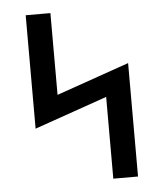

<svg xmlns="http://www.w3.org/2000/svg" viewBox="-53 -781 705 828"><g transform="rotate(-5 300.0 -367.5)"><path d="M404 0V-354L89 -244V-735H196V-381L511 -491V0Z"/></g></svg>

Font: Iosevka Curly Slab SmBdEx
Style: Regular
Weight: 600
Width: 7
Monospace: yes
Designer: Belleve Invis
Foundry: Belleve Invis
Version: Version 11.1.0; ttfautohint (v1.8.3)